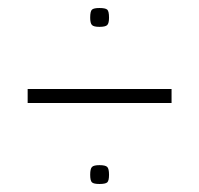

<svg xmlns="http://www.w3.org/2000/svg" viewBox="-20 -532 497 479"><path d="M205 -96Q205 -111 209.5 -115.5Q214 -120 228 -120Q243 -120 247.5 -115.5Q252 -111 252 -96Q252 -81 247.5 -77Q243 -73 228 -73Q214 -73 209.5 -77Q205 -81 205 -96ZM205 -488Q205 -504 209.5 -508Q214 -512 228 -512Q243 -512 247.5 -508Q252 -504 252 -488Q252 -474 247.5 -469.5Q243 -465 228 -465Q214 -465 209.5 -469.5Q205 -474 205 -488ZM49 -275V-310H408V-275Z"/></svg>

Font: Georama ExtraLight
Style: Regular
Weight: 250
Version: Version 1.001